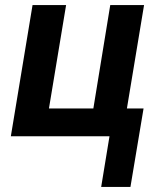

<svg xmlns="http://www.w3.org/2000/svg" viewBox="-20 -540 640 761"><path d="M381 201 414 0H23L109 -520H242L174 -110H350L417 -520H551L483 -110H549L497 201Z"/></svg>

Font: Iosevka SS04 XBd Ex Obl
Style: Regular
Weight: 800
Width: 7
Italic angle: -9°
Monospace: yes
Designer: Belleve Invis
Foundry: Belleve Invis
Version: Version 19.0.0; ttfautohint (v1.8.4)